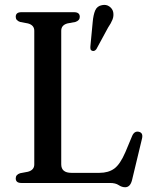

<svg xmlns="http://www.w3.org/2000/svg" viewBox="-20 -750 621 787"><path d="M289 -660 256.5 -654Q231 -647 231 -624V-76.5Q231 -41.5 273 -41.5H387.5Q424.5 -41.5 448.5 -59Q472.5 -76.5 494 -126.5L522 -193.5Q531 -213.5 548.5 -210Q568 -206 562 -181.5L521 -11Q513.5 17.5 493 17.5Q479.5 17.5 466.5 8.8Q453.5 0 431 0H67.5Q44.5 0 44.5 -19Q44.5 -34 62.5 -40L94.5 -46Q120.5 -53 120.5 -76V-624Q120.5 -647 94.5 -654L62.5 -660Q44.5 -666 44.5 -681Q44.5 -700 67.5 -700H283.5Q307 -700 307 -681Q307 -666 289 -660ZM360 -660Q362.5 -689 370.2 -707.2Q378 -725.5 398.5 -729Q415.5 -732.5 428.2 -723.5Q441 -714.5 444 -700.5Q447 -684.5 441 -669.5Q435 -654.5 423 -637L375 -548.5Q367 -538 357 -542Q352 -544 351 -549Q350 -554 350.5 -560Z"/></svg>

Font: Fraunces 72pt S050
Style: Regular
Weight: 400
Version: Version 1.000; ttfautohint (v1.8.3)